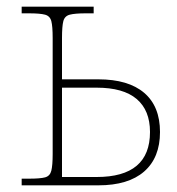

<svg xmlns="http://www.w3.org/2000/svg" viewBox="-20 -556 530 576"><path d="M45 0V-20H67Q101 -20 115.5 -24Q130 -28 134 -44Q138 -60 138 -94V-442Q138 -477 134 -492.5Q130 -508 115 -512Q100 -516 67 -516H45V-536H261V-516H237Q205 -516 189.5 -512Q174 -508 170 -492.5Q166 -477 166 -442V-318H275Q365 -318 412.5 -277.5Q460 -237 460 -160Q460 -83 412.5 -41.5Q365 0 275 0ZM166 -25H270Q430 -25 430 -160Q430 -225 390 -259Q350 -293 270 -293H166Z"/></svg>

Font: Noto Serif Thin
Style: Regular
Weight: 100
Designer: Monotype Design Team
Foundry: Monotype Imaging Inc.
Version: Version 2.015